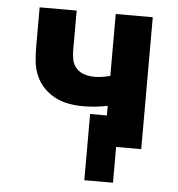

<svg xmlns="http://www.w3.org/2000/svg" viewBox="-49 -567 699 754"><g transform="rotate(5 300.0 -189.5)"><path d="M311 141V-120H377V-158Q353 -153 329 -150.5Q305 -148 280 -148Q252 -148 224 -153Q196 -158 170.5 -171Q145 -184 125 -205Q105 -226 94 -252Q83 -278 80 -306.5Q77 -335 77 -363V-520H223V-363Q223 -344 227 -325Q231 -306 244.5 -292Q258 -278 277 -272.5Q296 -267 315 -267Q331 -267 346.5 -269.5Q362 -272 377 -276V-520H523V0H424V141Z"/></g></svg>

Font: Iosevka Custom Heavy Extended
Style: Regular
Weight: 900
Width: 7
Monospace: yes
Designer: Belleve Invis
Foundry: Belleve Invis
Version: Version 11.2.4; ttfautohint (v1.8.4)